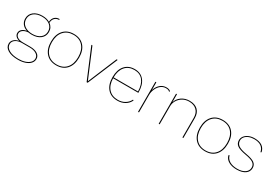

<svg xmlns="http://www.w3.org/2000/svg" viewBox="40 -1570 3937 2762"><g transform="rotate(30 2008.5 -188.5)"><path d="M492 73Q492 115 463.5 147Q435 179 383 197Q331 215 264 215Q158 215 96 178.5Q34 142 34 81Q34 39 64.5 9.5Q95 -20 146 -29Q108 -39 86.5 -61.5Q65 -84 65 -114Q65 -152 94 -177.5Q123 -203 169 -210Q117 -227 88.5 -264.5Q60 -302 60 -353Q60 -424 114.5 -467Q169 -510 258 -510Q330 -510 379 -481Q382 -532 412 -562Q442 -592 491 -592L496 -578Q449 -578 421.5 -550Q394 -522 392 -473Q422 -452 438 -421.5Q454 -391 454 -353Q454 -282 400.5 -239Q347 -196 258 -196Q230 -196 200 -201Q148 -198 114.5 -174Q81 -150 81 -116Q81 -81 113 -59Q145 -37 203 -37H326Q402 -37 447 -7Q492 23 492 73ZM258 -210Q340 -210 389 -249Q438 -288 438 -353Q438 -418 389 -457Q340 -496 258 -496Q176 -496 126 -457Q76 -418 76 -353Q76 -288 126 -249Q176 -210 258 -210ZM476 75Q476 31 435 4Q394 -23 325 -23H197Q132 -23 91 5.5Q50 34 50 79Q50 134 108.5 167.5Q167 201 266 201Q325 201 373 185Q421 169 448.5 140.5Q476 112 476 75Z M1014 -250Q1014 -129 952 -59.5Q890 10 781 10Q672 10 609.5 -59.5Q547 -129 547 -250Q547 -371 609.5 -440.5Q672 -510 781 -510Q890 -510 952 -440.5Q1014 -371 1014 -250ZM563 -250Q563 -135 621.5 -69.5Q680 -4 781 -4Q882 -4 940 -69.5Q998 -135 998 -250Q998 -365 940 -430.5Q882 -496 781 -496Q680 -496 621.5 -430.5Q563 -365 563 -250Z M1510 -500 1300 0H1283L1073 -500H1091L1292 -20L1492 -500Z M2004 -239H1585Q1588 -128 1644 -66Q1700 -4 1798 -4Q1861 -4 1911.5 -34Q1962 -64 1987 -116L2000 -109Q1974 -53 1920 -21.5Q1866 10 1798 10Q1690 10 1629.5 -59Q1569 -128 1569 -250Q1569 -372 1628.5 -441Q1688 -510 1793 -510Q1892 -510 1948 -440Q2004 -370 2004 -246ZM1585 -254H1990Q1988 -368 1937 -432Q1886 -496 1793 -496Q1696 -496 1641 -432Q1586 -368 1585 -254Z M2388 -486 2379 -474Q2368 -485 2354.5 -490.5Q2341 -496 2315 -496Q2270 -496 2233 -467Q2196 -438 2174.5 -390.5Q2153 -343 2153 -291V0H2137V-500H2153V-370Q2170 -431 2214 -470.5Q2258 -510 2317 -510Q2364 -510 2388 -486Z M2890 -329V0H2874V-327Q2874 -407 2827.5 -451.5Q2781 -496 2701 -496Q2644 -496 2597 -469Q2550 -442 2523 -397.5Q2496 -353 2496 -301V0H2480V-500H2496V-367Q2514 -430 2570.5 -470Q2627 -510 2704 -510Q2791 -510 2840.5 -462.5Q2890 -415 2890 -329Z M3487 -250Q3487 -129 3425 -59.5Q3363 10 3254 10Q3145 10 3082.5 -59.5Q3020 -129 3020 -250Q3020 -371 3082.5 -440.5Q3145 -510 3254 -510Q3363 -510 3425 -440.5Q3487 -371 3487 -250ZM3036 -250Q3036 -135 3094.5 -69.5Q3153 -4 3254 -4Q3355 -4 3413 -69.5Q3471 -135 3471 -250Q3471 -365 3413 -430.5Q3355 -496 3254 -496Q3153 -496 3094.5 -430.5Q3036 -365 3036 -250Z M3575 -111 3590 -118Q3603 -63 3653.5 -33.5Q3704 -4 3781 -4Q3860 -4 3907 -36.5Q3954 -69 3954 -124Q3954 -170 3916.5 -197Q3879 -224 3784 -240Q3681 -258 3639 -288.5Q3597 -319 3597 -374Q3597 -412 3621 -443Q3645 -474 3687 -492Q3729 -510 3782 -510Q3940 -510 3967 -385L3953 -377Q3928 -496 3782 -496Q3734 -496 3695.5 -480.5Q3657 -465 3635 -438Q3613 -411 3613 -378Q3613 -328 3652 -299.5Q3691 -271 3789 -254Q3889 -237 3929.5 -207Q3970 -177 3970 -124Q3970 -62 3918.5 -26Q3867 10 3778 10Q3698 10 3643.5 -21Q3589 -52 3575 -111Z"/></g></svg>

Font: Work Sans Thin
Style: Regular
Weight: 260
Designer: Wei Huang
Foundry: Wei Huang
Version: Version 1.500